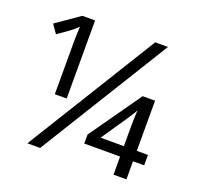

<svg xmlns="http://www.w3.org/2000/svg" viewBox="-124 -851 1028 989"><g transform="rotate(20 390.0 -357.0)"><path d="M234.4 -286.1H169.4V-568.8Q169.4 -613.3 172.4 -657.2Q160.2 -645 147.7 -634.5Q135.3 -624 69.3 -578.1L36.6 -625L164.6 -713.9H234.4ZM192.9 0H123L564 -713.9H633.8ZM666 -156.2H727.1V-99.1H666V0H595.2V-99.1H398.9V-148.4L598.1 -431.2H666ZM595.2 -156.2V-251.5Q595.2 -316.9 598.1 -353.5Q593.3 -342.3 573 -312Q552.7 -281.7 549.3 -276.4L467.3 -156.2Z"/></g></svg>

Font: Open Sans Hebrew
Style: Regular
Weight: 400
Foundry: Ascender Corporation, Yanek Iontef
Version: Version 2.001;PS 002.001;hotconv 1.0.70;makeotf.lib2.5.58329